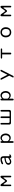

<svg xmlns="http://www.w3.org/2000/svg" viewBox="4168 -4702 663 9040"><g transform="rotate(-90 4500.0 -182.5)"><path d="M499 -271.5Q491.2 -271.5 485.4 -277.3L481.4 -282.2L352.5 -460.9Q329.1 -493.2 301.8 -493.2Q280.3 -493.2 268.6 -481.4Q254.9 -467.8 254.9 -436.5V-26.4Q254.9 -3.9 264.6 5.9Q274.4 15.6 292 15.6Q309.6 15.6 319.3 5.9Q329.1 -3.9 329.1 -26.4V-326.2Q329.1 -338.9 335 -345.7Q339.8 -349.6 345.7 -349.6Q356.4 -349.6 363.3 -337.9L460.9 -204.1Q475.6 -182.6 500 -182.6Q518.6 -182.6 531.2 -195.3L538.1 -204.1L635.7 -337.9Q642.6 -349.6 653.3 -349.6Q659.2 -349.6 664.1 -345.7L667 -341.8Q669.9 -335.9 669.9 -326.2V-26.4Q669.9 -3.9 679.7 5.9Q689.5 15.6 707 15.6Q731.4 15.6 740.2 -2Q745.1 -10.7 745.1 -26.4V-436.5Q745.1 -467.8 730.5 -481.4Q719.7 -493.2 697.3 -493.2Q668 -493.2 646.5 -460.9L518.6 -283.2Q509.8 -271.5 499 -271.5Z M1680.7 -61.5Q1664.1 -61.5 1664.1 -96.7V-346.7Q1663.1 -457 1584 -484.4Q1558.6 -493.2 1524.4 -493.2Q1416 -493.2 1322.3 -444.3Q1287.1 -426.8 1287.1 -401.4Q1287.1 -374 1303.7 -368.2Q1308.6 -366.2 1314.5 -366.2Q1324.2 -366.2 1340.8 -375Q1474.6 -428.7 1502 -428.7Q1503.9 -428.7 1504.9 -427.7Q1586.9 -427.7 1586.9 -336.9V-307.6H1582Q1317.4 -281.2 1270.5 -168.9Q1259.8 -144.5 1259.8 -116.2Q1259.8 -59.6 1299.8 -22Q1339.8 15.6 1404.3 15.6Q1493.2 15.6 1577.1 -57.6L1586.9 -66.4V-24.4Q1586.9 -5.9 1597.7 4.9Q1608.4 15.6 1636.2 15.6Q1664.1 15.6 1691.4 4.9Q1719.7 -4.9 1734.9 -20Q1750 -35.2 1750 -49.8Q1750 -71.3 1735.4 -76.2Q1730.5 -78.1 1726.1 -78.1Q1721.7 -78.1 1719.7 -77.6Q1717.8 -77.1 1715.8 -76.2Q1711.9 -74.2 1703.1 -69.3Q1686.5 -61.5 1680.7 -61.5ZM1337.9 -121.1Q1337.9 -231.4 1580.1 -250L1586.9 -251V-132.8Q1586.9 -127 1578.1 -122.1Q1455.1 -44.9 1423.8 -44.9Q1420.9 -44.9 1418.9 -45.9Q1377 -45.9 1357.4 -65.4Q1337.9 -85 1337.9 -121.1Z M2373 -406.2V-456.1Q2373 -480.5 2356.4 -488.3Q2347.7 -493.2 2334 -493.2Q2313.5 -493.2 2303.2 -482.9Q2293 -472.7 2293 -452.1V80.1Q2293 107.4 2304.7 119.1Q2314.5 128.9 2333 128.9Q2358.4 128.9 2367.2 109.4Q2373 98.6 2373 80.1V-85Q2384.8 -72.3 2386.7 -71.3Q2448.2 -8.8 2527.3 -8.8Q2584 -8.8 2631.3 -39.6Q2678.7 -70.3 2706.1 -125Q2734.4 -180.7 2734.4 -252Q2734.4 -343.8 2686.5 -409.2Q2663.1 -442.4 2630.9 -462.9Q2583 -493.2 2527.3 -493.2Q2451.2 -493.2 2383.8 -418.9ZM2373 -175.8V-310.5Q2373 -344.7 2407.2 -379.9Q2423.8 -396.5 2447.3 -409.2Q2479.5 -426.8 2512.7 -426.8Q2574.2 -426.8 2613.3 -378.9Q2627.9 -360.4 2637.7 -335.9Q2653.3 -295.9 2653.3 -250.5Q2653.3 -205.1 2638.7 -165Q2622.1 -124 2589.8 -98.6Q2557.6 -73.2 2513.7 -73.2Q2480.5 -73.2 2450.2 -86.9Q2415 -104.5 2394.5 -127.9Q2373 -153.3 2373 -175.8Z M3500 -492.2Q3471.7 -492.2 3463.9 -468.8Q3460.9 -460.9 3460.9 -449.2V-62.5H3283.2Q3245.1 -62.5 3235.4 -91.8Q3232.4 -100.6 3232.4 -113.3V-451.2Q3232.4 -474.6 3222.7 -484.4Q3212.9 -494.1 3194.3 -494.1Q3168.9 -494.1 3160.2 -476.6Q3155.3 -466.8 3155.3 -451.2V-73.2Q3155.3 -42 3177.7 -19.5Q3199.2 1 3229.5 2H3767.6Q3799.8 2 3822.3 -20.5Q3843.8 -42 3843.8 -73.2V-451.2Q3843.8 -473.6 3833.5 -483.9Q3823.2 -494.1 3804.7 -494.1Q3786.1 -494.1 3775.9 -483.9Q3765.6 -473.6 3765.6 -451.2V-113.3Q3765.6 -79.1 3742.2 -67.4Q3731.4 -62.5 3714.8 -62.5H3538.1V-449.2Q3538.1 -482.4 3515.6 -489.3Q3509.8 -492.2 3500 -492.2Z M4373 -406.2V-456.1Q4373 -480.5 4356.4 -488.3Q4347.7 -493.2 4334 -493.2Q4313.5 -493.2 4303.2 -482.9Q4293 -472.7 4293 -452.1V80.1Q4293 107.4 4304.7 119.1Q4314.5 128.9 4333 128.9Q4358.4 128.9 4367.2 109.4Q4373 98.6 4373 80.1V-85Q4384.8 -72.3 4386.7 -71.3Q4448.2 -8.8 4527.3 -8.8Q4584 -8.8 4631.3 -39.6Q4678.7 -70.3 4706.1 -125Q4734.4 -180.7 4734.4 -252Q4734.4 -343.8 4686.5 -409.2Q4663.1 -442.4 4630.9 -462.9Q4583 -493.2 4527.3 -493.2Q4451.2 -493.2 4383.8 -418.9ZM4373 -175.8V-310.5Q4373 -344.7 4407.2 -379.9Q4423.8 -396.5 4447.3 -409.2Q4479.5 -426.8 4512.7 -426.8Q4574.2 -426.8 4613.3 -378.9Q4627.9 -360.4 4637.7 -335.9Q4653.3 -295.9 4653.3 -250.5Q4653.3 -205.1 4638.7 -165Q4622.1 -124 4589.8 -98.6Q4557.6 -73.2 4513.7 -73.2Q4480.5 -73.2 4450.2 -86.9Q4415 -104.5 4394.5 -127.9Q4373 -153.3 4373 -175.8Z M5272.5 -438.5 5457 -80.1 5378.9 74.2Q5370.1 90.8 5370.1 101.6Q5370.1 128.9 5408.2 128.9Q5436.5 128.9 5451.2 97.7L5725.6 -438.5Q5735.4 -454.1 5735.4 -465.8Q5735.4 -493.2 5697.3 -493.2Q5668 -493.2 5652.3 -460.9L5500 -163.1L5343.8 -462.9Q5330.1 -493.2 5301.8 -493.2Q5280.3 -493.2 5271.5 -483.4Q5263.7 -476.6 5263.7 -465.3Q5263.7 -454.1 5272.5 -438.5Z M6537.1 -7.8Q6540 -16.6 6540 -28.3V-413.1H6696.3Q6719.7 -413.1 6730.5 -423.8Q6738.3 -431.6 6738.3 -446.3Q6738.3 -460.9 6730.5 -467.8Q6720.7 -478.5 6696.3 -478.5H6301.8Q6278.3 -478.5 6268.6 -468.8Q6260.7 -460.9 6260.7 -446.3Q6260.7 -431.6 6269.5 -422.9Q6279.3 -413.1 6301.8 -413.1H6458V-28.3Q6458 -22.5 6459 -17.6Q6460 -12.7 6460.9 -7.8Q6468.8 15.6 6499 15.6Q6529.3 15.6 6537.1 -7.8Z M7503.9 -493.2Q7396.5 -493.2 7331.1 -426.8Q7260.7 -357.4 7260.7 -239.3Q7260.7 -164.1 7291 -105.5Q7320.3 -48.8 7374.5 -16.6Q7428.7 15.6 7500 15.6Q7569.3 15.6 7623.5 -16.1Q7677.7 -47.9 7708 -106Q7738.3 -164.1 7738.3 -239.3Q7738.3 -357.4 7667 -428.7Q7648.4 -446.3 7624 -461.9Q7572.3 -493.2 7503.9 -493.2ZM7497.1 -423.8Q7571.3 -423.8 7614.3 -375Q7657.2 -325.2 7657.2 -241.2Q7657.2 -139.6 7610.4 -92.8Q7571.3 -53.7 7500 -53.7Q7427.7 -53.7 7384.8 -103.5Q7341.8 -153.3 7341.8 -238.3Q7341.8 -332 7392.6 -382.8Q7433.6 -423.8 7497.1 -423.8Z M8499 -271.5Q8491.2 -271.5 8485.4 -277.3L8481.4 -282.2L8352.5 -460.9Q8329.1 -493.2 8301.8 -493.2Q8280.3 -493.2 8268.6 -481.4Q8254.9 -467.8 8254.9 -436.5V-26.4Q8254.9 -3.9 8264.6 5.9Q8274.4 15.6 8292 15.6Q8309.6 15.6 8319.3 5.9Q8329.1 -3.9 8329.1 -26.4V-326.2Q8329.1 -338.9 8335 -345.7Q8339.8 -349.6 8345.7 -349.6Q8356.4 -349.6 8363.3 -337.9L8460.9 -204.1Q8475.6 -182.6 8500 -182.6Q8518.6 -182.6 8531.2 -195.3L8538.1 -204.1L8635.7 -337.9Q8642.6 -349.6 8653.3 -349.6Q8659.2 -349.6 8664.1 -345.7L8667 -341.8Q8669.9 -335.9 8669.9 -326.2V-26.4Q8669.9 -3.9 8679.7 5.9Q8689.5 15.6 8707 15.6Q8731.4 15.6 8740.2 -2Q8745.1 -10.7 8745.1 -26.4V-436.5Q8745.1 -467.8 8730.5 -481.4Q8719.7 -493.2 8697.3 -493.2Q8668 -493.2 8646.5 -460.9L8518.6 -283.2Q8509.8 -271.5 8499 -271.5Z"/></g></svg>

Font: FakePearl
Style: Light
Weight: 350
Version: Version 1.2